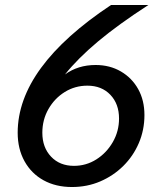

<svg xmlns="http://www.w3.org/2000/svg" viewBox="-20 -735 659 771"><path d="M364 -474Q421 -474 465.5 -448Q510 -422 535 -377Q560 -332 560 -273Q560 -213 537.5 -160.5Q515 -108 475 -68.5Q435 -29 382.5 -6.5Q330 16 269 16Q204 16 155 -11Q106 -38 78.5 -87.5Q51 -137 51 -202Q51 -466 426 -715H576Q454 -636 373 -568Q292 -500 241 -436Q293 -474 364 -474ZM331 -391Q281 -391 240 -365.5Q199 -340 174.5 -297Q150 -254 150 -202Q150 -143 185 -106Q220 -69 277 -69Q326 -69 367 -95Q408 -121 433 -164.5Q458 -208 458 -259Q458 -318 423 -354.5Q388 -391 331 -391Z"/></svg>

Font: Wix Madefor Text Medium
Style: Italic
Weight: 500
Italic angle: -12°
Designer: Dalton Maag Ltd
Foundry: Dalton Maag Ltd
Version: Version 3.100